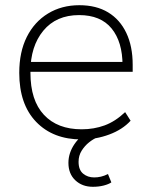

<svg xmlns="http://www.w3.org/2000/svg" viewBox="-20 -528 581 738"><path d="M294 8Q184 8 119 -59.5Q54 -127 54 -248Q54 -328 83 -386Q112 -444 164.5 -476Q217 -508 285 -508Q350 -508 395.5 -480.5Q441 -453 465.5 -401.5Q490 -350 490 -279V-252H81V-290H468L451 -277Q451 -367 409 -418.5Q367 -470 284 -470Q196 -470 146.5 -410Q97 -350 97 -253V-248Q97 -142 149 -86.5Q201 -31 294 -31Q341 -31 382 -46Q423 -61 461 -97L482 -64Q451 -30 400 -11Q349 8 294 8ZM337 190Q296 190 269.5 165Q243 140 243 98Q243 60 266.5 25.5Q290 -9 333 -31L354 0Q339 6 322.5 19Q306 32 294 51Q282 70 282 94Q282 125 299.5 139.5Q317 154 342 154Q355 154 368 151Q381 148 395 141L408 173Q398 180 379 185Q360 190 337 190Z"/></svg>

Font: Mulish ExtraLight
Style: Regular
Weight: 200
Designer: Vernon Adams
Foundry: Vernon Adams
Version: Version 3.603